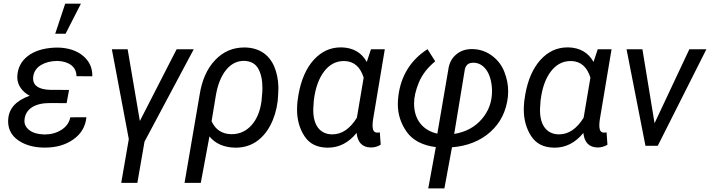

<svg xmlns="http://www.w3.org/2000/svg" viewBox="-20 -798 3887 1051"><path d="M282.2 -613.3H338.9L422.9 -777.8H336.9ZM344.7 -233.4 357.9 -305.7 254.4 -306.2C192.4 -308.1 161.1 -329.1 161.1 -369.1C161.1 -372.6 161.6 -376.5 162.1 -380.4C166 -406.7 180.2 -427.2 205.1 -442.4C230 -457 259.8 -464.4 294.9 -464.4C359.4 -462.4 398.4 -429.7 398.4 -383.3C398.4 -382.3 398.4 -381.8 398.4 -380.9L485.4 -380.4C485.4 -381.8 485.4 -382.8 485.4 -384.3C485.4 -428.2 468.3 -464.4 434.1 -492.7C399.9 -521 354.5 -536.1 297.9 -537.6L275.9 -537.1C214.8 -533.7 166.5 -518.1 130.9 -490.2C95.2 -461.9 76.7 -425.3 74.7 -379.9C74.7 -377.9 74.7 -376 74.7 -373.5C74.7 -335 99.6 -295.9 142.6 -273.9C67.4 -247.1 28.3 -204.1 24.9 -144C24.9 -140.6 24.4 -137.7 24.4 -134.3C24.4 -83 49.8 -43.9 100.1 -17.6C133.8 0 173.3 9.3 218.8 9.8C222.2 9.8 225.1 9.8 228.5 9.8C288.1 9.8 338.9 -4.9 381.3 -34.7C423.8 -64.5 447.8 -105 453.1 -156.2L364.7 -155.8C359.4 -127.4 343.3 -104.5 316.4 -87.4C289.6 -70.3 259.3 -62 226.1 -62C224.6 -62 223.6 -62 222.2 -62C187.5 -63 161.1 -70.3 142.1 -84.5C123 -98.6 113.8 -115.7 113.8 -135.7C113.8 -138.7 113.8 -141.6 114.3 -144.5C120.6 -202.6 171.9 -233.9 252.4 -233.9Z M678.7 -528.3H592.3L685.1 -36.6L643.6 203.1H731.9L771 -22.5L1040.5 -528.3H946.8L745.6 -135.7Z M990.2 203.1H1079.1L1126.5 -51.3C1158.7 -11.7 1205.6 8.8 1266.6 10.3C1268.1 10.3 1269 10.3 1270.5 10.3C1311 10.3 1347.2 0 1379.4 -20.5C1411.6 -41.5 1438.5 -71.8 1459.5 -111.3C1480.5 -150.9 1493.7 -195.3 1500 -244.6C1502.4 -273.4 1503.9 -296.9 1503.9 -315.9C1503.9 -317.9 1503.9 -319.8 1503.9 -321.8C1502.9 -363.3 1495.1 -400.4 1481 -434.1C1452.1 -500.5 1397.5 -536.1 1322.8 -538.1C1320.8 -538.1 1318.4 -538.1 1316.4 -538.1C1254.9 -538.1 1202.1 -515.6 1158.7 -470.2C1112.3 -422.9 1084.5 -354.5 1073.2 -281.7ZM1161.1 -272.9C1170.9 -332.5 1189.5 -379.4 1216.3 -413.6C1243.7 -447.8 1276.4 -464.8 1314.9 -464.8C1315.9 -464.8 1316.4 -464.8 1317.4 -464.8C1353 -463.4 1378.4 -449.2 1393.6 -422.4C1408.7 -395.5 1416.5 -360.4 1416.5 -316.4C1416.5 -310.1 1416.5 -303.7 1416 -297.4L1411.6 -245.1C1404.3 -189.9 1386.2 -145.5 1356.9 -112.8C1327.6 -80.1 1291.5 -63.5 1248.5 -63.5C1247.1 -63.5 1246.1 -63.5 1244.6 -63.5C1194.8 -64.9 1159.2 -88.4 1138.2 -134.3Z M2010.7 -528.3 1987.8 -459C1959 -510.3 1913.6 -536.6 1851.1 -538.6C1849.1 -538.6 1847.2 -538.6 1845.2 -538.6C1787.6 -538.6 1738.3 -515.6 1696.8 -469.7C1655.8 -423.8 1627.9 -360.4 1613.8 -279.3L1608.4 -242.7C1606.9 -227.5 1606 -212.9 1606 -198.7C1606 -143.6 1619.1 -95.2 1646 -53.7C1672.4 -12.2 1713.9 9.3 1771 10.3C1772.5 10.3 1773.9 10.3 1775.4 10.3C1835.9 10.3 1888.2 -16.6 1932.1 -70.3C1937.5 -18.6 1962.9 7.8 2008.3 9.3C2008.8 9.3 2009.3 9.3 2010.3 9.3C2029.3 9.3 2047.4 4.4 2064 -5.9L2059.1 -73.7L2051.3 -72.3H2043C2029.3 -72.8 2021.5 -82.5 2020 -100.6C2019.5 -103.5 2019.5 -107.4 2019.5 -111.8C2019.5 -120.1 2020 -130.4 2022 -143.1L2086.4 -528.3ZM1698.2 -251C1706.5 -317.4 1725.6 -369.6 1754.4 -407.2C1783.7 -445.3 1819.3 -463.9 1862.8 -463.9C1864.3 -463.9 1866.2 -463.9 1868.2 -463.9C1918.5 -461.4 1952.6 -431.2 1970.7 -373L1933.6 -153.8C1896 -92.8 1851.1 -62.5 1798.8 -62.5C1797.9 -62.5 1797.4 -62.5 1796.4 -62.5C1730 -64 1694.8 -114.7 1694.8 -194.3C1694.8 -196.8 1694.8 -198.7 1694.8 -201.2L1697.3 -240.7Z M2324.2 233.4H2412.6L2454.1 8.3C2538.6 1.5 2608.9 -26.4 2664.1 -75.7C2719.2 -125 2751.5 -189.5 2760.3 -269C2761.2 -279.3 2761.7 -289.1 2761.7 -299.3C2761.7 -332.5 2755.4 -366.7 2741.7 -402.3C2728.5 -438 2706.1 -468.3 2674.3 -492.2C2642.6 -516.1 2606.4 -528.8 2565.4 -529.3C2564.5 -529.3 2563.5 -529.3 2562 -529.3C2527.8 -529.3 2499 -519 2475.6 -498.5C2452.1 -478 2438.5 -451.2 2434.1 -417.5L2374 -66.4C2303.2 -82 2257.8 -131.3 2248.5 -201.7C2247.1 -211.9 2246.6 -222.2 2246.6 -232.4C2246.6 -266.1 2255.4 -304.2 2272.9 -346.7C2290.5 -389.2 2320.3 -427.7 2362.3 -462.4L2320.3 -528.8C2228 -470.2 2173.8 -381.3 2160.6 -272C2158.7 -256.8 2157.7 -241.7 2157.7 -227.5C2157.7 -171.9 2174.3 -121.1 2207 -75.2C2239.7 -29.8 2293 -2 2365.7 7.3ZM2524.9 -420.4C2530.8 -441.4 2543.5 -452.6 2563 -454.1C2565.9 -454.1 2568.8 -454.6 2571.3 -454.6C2599.6 -454.6 2623 -441.4 2642.1 -415.5C2660.6 -389.6 2670.9 -354 2673.3 -307.6C2673.3 -304.7 2673.3 -301.8 2673.3 -298.8C2673.3 -240.7 2654.8 -189.5 2617.2 -146C2579.6 -102.1 2529.3 -75.2 2466.3 -64.9Z M3252 -528.3 3229 -459C3200.2 -510.3 3154.8 -536.6 3092.3 -538.6C3090.3 -538.6 3088.4 -538.6 3086.4 -538.6C3028.8 -538.6 2979.5 -515.6 2938 -469.7C2897 -423.8 2869.1 -360.4 2855 -279.3L2849.6 -242.7C2848.1 -227.5 2847.2 -212.9 2847.2 -198.7C2847.2 -143.6 2860.4 -95.2 2887.2 -53.7C2913.6 -12.2 2955.1 9.3 3012.2 10.3C3013.7 10.3 3015.1 10.3 3016.6 10.3C3077.1 10.3 3129.4 -16.6 3173.3 -70.3C3178.7 -18.6 3204.1 7.8 3249.5 9.3C3250 9.3 3250.5 9.3 3251.5 9.3C3270.5 9.3 3288.6 4.4 3305.2 -5.9L3300.3 -73.7L3292.5 -72.3H3284.2C3270.5 -72.8 3262.7 -82.5 3261.2 -100.6C3260.7 -103.5 3260.7 -107.4 3260.7 -111.8C3260.7 -120.1 3261.2 -130.4 3263.2 -143.1L3327.6 -528.3ZM2939.5 -251C2947.8 -317.4 2966.8 -369.6 2995.6 -407.2C3024.9 -445.3 3060.5 -463.9 3104 -463.9C3105.5 -463.9 3107.4 -463.9 3109.4 -463.9C3159.7 -461.4 3193.8 -431.2 3211.9 -373L3174.8 -153.8C3137.2 -92.8 3092.3 -62.5 3040 -62.5C3039.1 -62.5 3038.6 -62.5 3037.6 -62.5C2971.2 -64 2936 -114.7 2936 -194.3C2936 -196.8 2936 -198.7 2936 -201.2L2938.5 -240.7Z M3496.6 -528.3H3409.7L3513.2 0H3580.6L3846.7 -528.3H3753.4L3563 -123.5Z"/></svg>

Font: Roboto
Style: Italic
Weight: 400
Italic angle: -12°
Designer: Google
Version: Version 2.137; 2017